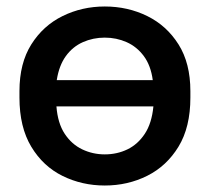

<svg xmlns="http://www.w3.org/2000/svg" viewBox="-20 -561 647 592"><path d="M303 11Q233 11 173 -18.5Q113 -48 76.5 -108.5Q40 -169 40 -260V-280Q40 -366 76.5 -424Q113 -482 173 -511.5Q233 -541 303 -541Q374 -541 434 -511.5Q494 -482 530.5 -424Q567 -366 567 -280V-260Q567 -169 530.5 -109Q494 -49 434 -19Q374 11 303 11ZM303 -85Q341 -85 373 -100.5Q405 -116 426.5 -148.5Q448 -181 453 -233H154Q158 -181 179.5 -148.5Q201 -116 233.5 -100.5Q266 -85 303 -85ZM303 -445Q267 -445 235.5 -431Q204 -417 183 -388Q162 -359 155 -314H451Q445 -359 423.5 -388Q402 -417 370.5 -431Q339 -445 303 -445Z"/></svg>

Font: Golos Text Medium
Style: Regular
Weight: 500
Designer: A.Korolkova, Vitaly Kuzmin
Foundry: ParaType Ltd
Version: Version 2.004